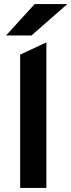

<svg xmlns="http://www.w3.org/2000/svg" viewBox="-20 -932 354 952"><path d="M314 -912 136 -756H10L152 -912ZM80 0V-661L210 -722V0Z"/></svg>

Font: ReCut ExtraBold
Style: Regular
Weight: 800
Designer: Giant Group (for alternate capitals set)
Version: Version 2.002;FEAKit 1.0